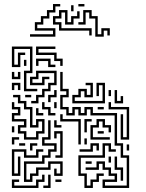

<svg xmlns="http://www.w3.org/2000/svg" viewBox="-20 -927 725 953"><path d="M99 -474V-576H129V-684H51V-606H69V-666H105V-654H81V-594H39V-696H141V-564H111V-486H165V-474ZM279 -600V-624H249V-654H159V-696H255V-684H171V-666H261V-636H291V-600ZM219 -594V-624H171V-600H159V-636H231V-606H255V-594ZM99 -600V-630H111V-600ZM135 -414V-426H159V-456H189V-486H219V-516H249V-564H171V-534H141V-516H189V-546H225V-534H201V-504H129V-546H159V-576H261V-504H231V-474H201V-444H171V-414ZM39 -534V-570H51V-546H69V-570H81V-534ZM489 6V-36H549V-54H519V-84H489V-114H471V-84H405V-96H459V-126H501V-96H531V-66H561V-24H501V-6H609V-144H579V-204H549V-354H429V-384H411V-354H369V-384H351V-354H309V-384H279V-456H309V-474H279V-570H291V-486H321V-444H291V-396H321V-366H339V-396H381V-366H399V-396H441V-366H561V-216H591V-156H621V6ZM39 -480V-516H81V-480H69V-504H51V-480ZM339 -414V-456H369V-486H411V-456H429V-504H405V-516H441V-444H399V-474H381V-444H351V-426H489V-504H471V-450H459V-516H501V-414ZM549 -414V-480H561V-426H579V-450H591V-414ZM519 -450V-480H531V-450ZM219 -420V-456H249V-480H261V-444H231V-420ZM105 -444V-456H135V-444ZM99 -234V-264H69V-306H99V-324H39V-366H69V-384H39V-420H51V-396H81V-354H51V-336H111V-294H81V-276H111V-246H159V-276H189V-324H171V-294H129V-384H99V-414H69V-444H45V-456H81V-426H111V-396H141V-306H159V-336H201V-264H171V-234ZM579 -234V-360H591V-246H609V-384H519V-420H531V-396H621V-234ZM219 -354V-384H189V-420H201V-396H231V-366H255V-354ZM249 -390V-420H261V-390ZM465 -384V-396H495V-384ZM159 -354V-390H171V-366H195V-354ZM369 -210V-324H279V-360H291V-336H381V-210ZM399 -270V-336H435V-324H411V-270ZM429 -234V-306H459V-336H501V-306H531V-270H519V-294H489V-324H471V-294H441V-246H525V-234ZM99 -24V-126H189V-156H219V-186H249V-204H189V-246H219V-330H231V-234H201V-216H261V-174H231V-144H201V-114H111V-36H129V-66H159V-96H219V-126H291V-54H249V-90H261V-66H279V-114H231V-84H171V-54H141V-24ZM249 -294V-330H261V-306H285V-294ZM39 -270V-300H51V-270ZM255 -144V-156H279V-264H261V-240H249V-276H291V-144ZM465 -264V-276H495V-264ZM39 -210V-246H75V-234H51V-210ZM399 -210V-240H411V-210ZM375 -174V-186H429V-216H471V-180H459V-204H441V-174ZM399 6V-54H369V-156H489V-216H531V-186H555V-174H519V-204H501V-144H381V-66H411V-6H429V-36H459V-66H495V-54H471V-24H441V6ZM129 -180V-216H165V-204H141V-180ZM75 -204V-216H105V-204ZM609 -180V-210H621V-180ZM39 -54V-186H111V-156H159V-186H195V-174H171V-144H99V-174H51V-66H69V-150H81V-54ZM579 -30V-84H549V-150H561V-96H591V-30ZM519 -120V-150H531V-120ZM405 -114V-126H435V-114ZM39 6V-36H75V-24H51V-6H159V-36H189V-60H201V-24H171V6ZM195 6V-6H219V-60H231V6ZM255 -24V-36H285V-24ZM129 -745V-757H243V-775H153V-817H183V-847H213V-877H243V-907H279V-895H255V-865H225V-835H195V-805H165V-787H255V-745ZM369 -895V-907H399V-895ZM333 -871V-901H345V-871ZM423 -751V-775H273V-805H243V-847H273V-877H315V-817H333V-847H363V-871H375V-835H345V-805H303V-865H285V-835H255V-817H285V-787H435V-751ZM453 -745V-835H423V-865H405V-805H369V-817H393V-877H435V-847H465V-757H483V-787H525V-751H513V-775H495V-745Z"/></svg>

Font: Rubik Maze
Style: Regular
Weight: 400
Designer: Hubert and Fischer, NaN
Foundry: Hubert and Fischer, NaN
Version: Version 2.200